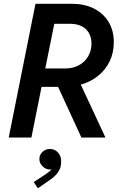

<svg xmlns="http://www.w3.org/2000/svg" viewBox="-20 -740 674 1033"><path d="M170.9 -719.7H367.2Q432.1 -719.7 483.2 -695.1Q534.2 -670.4 563.2 -623.5Q592.3 -576.7 592.3 -512.7Q592.3 -457 570.3 -410.9Q548.3 -364.7 508.3 -332.3Q468.3 -299.8 414.6 -284.7L547.4 0H418L292.5 -272.5H203.6L148.9 0H26.9ZM331.1 -371.6Q372.6 -371.6 404.8 -389.2Q437 -406.7 454.6 -437.3Q472.2 -467.8 472.2 -505.4Q472.2 -540 457.5 -564Q442.9 -587.9 417.5 -599.9Q392.1 -611.8 360.4 -611.8H272L223.6 -371.6ZM161.6 239.3 217.3 203.1 226.6 196.8Q248.5 182.1 257.3 170.9Q251.5 171.9 247.6 171.9Q234.4 171.9 221.4 164.3Q208.5 156.7 200.2 143.8Q191.9 130.9 191.9 115.2Q191.9 93.3 208.5 77.4Q225.1 61.5 248.5 61.5Q273.4 61.5 291.3 79.6Q309.1 97.7 309.1 128.9Q309.1 164.1 291.3 188.2Q273.4 212.4 243.7 231.4L183.6 272.9Z"/></svg>

Font: Reddit Sans Chocolate SemiBold
Style: Italic
Weight: 600
Italic angle: -11.25°
Designer: Stephen Hutchings
Version: Version 1.013